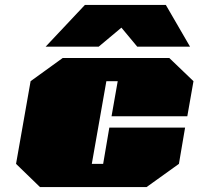

<svg xmlns="http://www.w3.org/2000/svg" viewBox="-20 -758 804 778"><path d="M165 -569 324 -738H652L750 -569H536L472 -646L380 -569ZM142 0 45 -94 104 -429 234 -523H666L764 -429L739 -287H432L457 -429H411L352 -94H398L423 -241H730L705 -94L574 0Z"/></svg>

Font: Tomorrow Black
Style: Italic
Weight: 900
Italic angle: -10°
Designer: Tony de Marco, Monica Rizzolli
Foundry: Just in Type
Version: Version 2.002